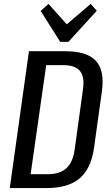

<svg xmlns="http://www.w3.org/2000/svg" viewBox="-20 -962 563 982"><path d="M128 -700H315Q426 -700 471 -650Q516 -600 501 -494L461 -206Q446 -100 387.5 -50Q329 0 217 0H30ZM116 -71H224Q286 -71 319.5 -101.5Q353 -132 362 -198L404 -502Q414 -569 389 -599Q364 -629 302 -629H195L224 -683L129 -17ZM475 -907 330 -748H288L188 -906L228 -942L341 -816H296L444 -942Z"/></svg>

Font: Pathway Extreme Condensed Medium
Style: Italic
Weight: 500
Width: 3
Italic angle: -8°
Version: Version 1.001;gftools[0.9.26]